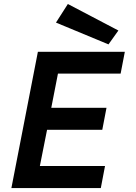

<svg xmlns="http://www.w3.org/2000/svg" viewBox="-20 -949 688 969"><path d="M37.5 0ZM488.8 0 510 -111.2H181.2L217.5 -293.8H496.2L517.5 -405H238.8L272.5 -577.5H588.8L610 -687.5H171.2L37.5 0ZM262.5 -835 322.5 -928.8 577.5 -795 527.5 -725Z"/></svg>

Font: Cambay
Style: Bold Italic
Weight: 700
Italic angle: -11°
Designer: Pooja Saxena
Foundry: Pooja Saxena
Version: Version 1.006;PS 001.006;hotconv 1.0.70;makeotf.lib2.5.58329